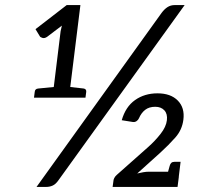

<svg xmlns="http://www.w3.org/2000/svg" viewBox="-20 -737 826 757"><path d="M424 0 427 -22Q427 -28 430.5 -35Q434 -42 441 -48L565 -158Q591 -181 613 -209Q635 -237 638 -263Q641 -288 628 -302Q615 -316 592 -316Q568 -316 552.5 -304Q537 -292 528 -271Q525 -264 518.5 -259.5Q512 -255 504 -256L460 -263Q475 -316 512.5 -342.5Q550 -369 601 -369Q653 -369 681 -340.5Q709 -312 703 -265Q698 -225 671.5 -195Q645 -165 612 -135L521 -53Q533 -56 545 -58Q557 -60 567 -60H665Q687 -60 685 -39L680 0ZM114 -352 117 -375Q118 -387 131 -388L192 -394L219 -614Q220 -619 221.5 -625Q223 -631 224 -636L166 -592Q156 -585 147.5 -587.5Q139 -590 137 -594L120 -622L243 -717H297L257 -394L310 -388Q321 -386 320 -375L317 -352ZM639 -47 649 -83Q651 -91 655.5 -95Q660 -99 668 -99H692L683 -25ZM124 0 617 -686Q628 -701 640.5 -709Q653 -717 669 -717H708L211 -27Q200 -11 188 -5.5Q176 0 162 0Z"/></svg>

Font: Aleo
Style: Italic
Weight: 400
Italic angle: -7°
Designer: Alessio Laiso
Foundry: Alessio Laiso
Version: Version 2.001;gftools[0.9.29]